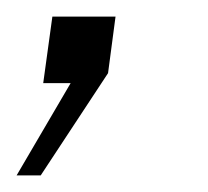

<svg xmlns="http://www.w3.org/2000/svg" viewBox="-32 -100 250 231"><path d="M-12 111 53 0H20L31 -80H107L98 -12L17 111Z"/></svg>

Font: Public Sans Thin Thin
Style: Italic
Weight: 250
Italic angle: -8°
Version: Version 2.001